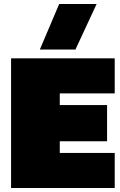

<svg xmlns="http://www.w3.org/2000/svg" viewBox="-20 -934 595 954"><path d="M178 -688 274 -914H460L355 -688ZM35 0V-644H550V-470H277V-412H512V-232H277V-174H550V0Z"/></svg>

Font: Boz Display
Style: Regular
Weight: 900
Version: Version 2.000; ttfautohint (v1.8.3)